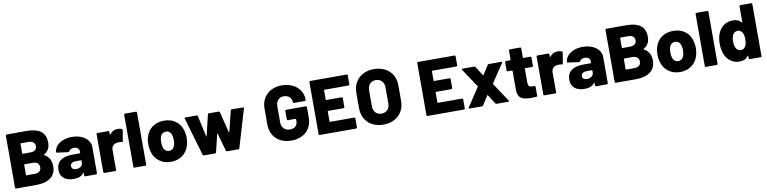

<svg xmlns="http://www.w3.org/2000/svg" viewBox="-11 -1574 9793 2451"><g transform="rotate(-10 4885.0 -348.5)"><path d="M49 -12V-688Q49 -693 52.5 -696.5Q56 -700 61 -700H319Q443 -700 504.5 -653Q566 -606 566 -505Q566 -408 486 -364Q480 -361 486 -358Q577 -310 577 -198Q577 -101 509.5 -50.5Q442 0 327 0H61Q56 0 52.5 -3.5Q49 -7 49 -12ZM220 -143H327Q367 -143 389 -161.5Q411 -180 411 -215Q411 -249 389.5 -267.5Q368 -286 327 -286H220Q215 -286 215 -281V-148Q215 -143 220 -143ZM220 -422H319Q360 -422 382 -439.5Q404 -457 404 -489Q404 -522 382 -540Q360 -558 319 -558H220Q215 -558 215 -553V-427Q215 -422 220 -422Z M634 -140Q634 -218 687.5 -259.5Q741 -301 843 -301H940Q945 -301 945 -306V-325Q945 -352 927 -367.5Q909 -383 877 -383Q853 -383 835.5 -374Q818 -365 813 -351Q808 -339 799 -341L655 -360Q643 -362 643 -369Q647 -413 678 -449Q709 -485 760.5 -505Q812 -525 874 -525Q943 -525 997 -502Q1051 -479 1081 -439.5Q1111 -400 1111 -353V-12Q1111 -7 1107.5 -3.5Q1104 0 1099 0H957Q952 0 948.5 -3.5Q945 -7 945 -12V-47Q945 -51 943 -51.5Q941 -52 939 -48Q901 8 809 8Q727 8 680.5 -30Q634 -68 634 -140ZM858 -111Q897 -111 921 -130.5Q945 -150 945 -182V-206Q945 -211 940 -211H880Q801 -211 801 -159Q801 -137 816 -124Q831 -111 858 -111Z M1193 -12V-505Q1193 -510 1196.5 -513.5Q1200 -517 1205 -517H1347Q1352 -517 1355.5 -513.5Q1359 -510 1359 -505V-473Q1359 -470 1361 -469.5Q1363 -469 1365 -471Q1406 -524 1468 -524Q1505 -524 1524 -511Q1532 -507 1530 -496L1507 -357Q1506 -346 1493 -350Q1477 -354 1459 -354Q1413 -354 1388 -335Q1359 -312 1359 -275V-12Q1359 -7 1355.5 -3.5Q1352 0 1347 0H1205Q1200 0 1196.5 -3.5Q1193 -7 1193 -12Z M1583 -12V-688Q1583 -693 1586.5 -696.5Q1590 -700 1595 -700H1737Q1742 -700 1745.5 -696.5Q1749 -693 1749 -688V-12Q1749 -7 1745.5 -3.5Q1742 0 1737 0H1595Q1590 0 1586.5 -3.5Q1583 -7 1583 -12Z M1832 -170Q1820 -211 1820 -260Q1820 -317 1833 -357Q1856 -436 1918.5 -480.5Q1981 -525 2070 -525Q2157 -525 2218.5 -481Q2280 -437 2304 -358Q2318 -311 2318 -262Q2318 -218 2307 -174Q2286 -90 2222.5 -41Q2159 8 2069 8Q1980 8 1916.5 -40Q1853 -88 1832 -170ZM1993 -203Q2001 -170 2020.5 -152Q2040 -134 2069 -134Q2126 -134 2145 -203Q2151 -229 2151 -260Q2151 -291 2144 -318Q2127 -383 2069 -383Q2011 -383 1993 -318Q1987 -294 1987 -260Q1987 -229 1993 -203Z M2481 -10 2336 -504 2335 -508Q2335 -518 2346 -518H2493Q2504 -518 2506 -507L2566 -236Q2567 -232 2569 -232Q2571 -232 2572 -236L2637 -508Q2640 -518 2650 -518H2778Q2789 -518 2792 -508L2860 -235Q2862 -232 2863 -232Q2865 -232 2866 -235L2933 -508Q2936 -518 2947 -518L3093 -516Q3105 -516 3103 -503L2956 -10Q2953 0 2943 0H2796Q2785 0 2782 -10L2716 -243Q2715 -246 2713 -246Q2712 -246 2710 -243L2654 -10Q2651 0 2641 0H2494Q2484 0 2481 -10Z M3361 -248V-453Q3361 -529 3394.5 -586.5Q3428 -644 3488.5 -676Q3549 -708 3629 -708Q3702 -708 3763.5 -679.5Q3825 -651 3861 -598.5Q3897 -546 3897 -477V-472Q3897 -467 3893.5 -463.5Q3890 -460 3885 -460H3743Q3738 -460 3734.5 -463.5Q3731 -467 3731 -472V-476Q3731 -514 3702.5 -540Q3674 -566 3629 -566Q3583 -566 3555 -536Q3527 -506 3527 -458V-243Q3527 -195 3557.5 -165Q3588 -135 3636 -135Q3681 -135 3707.5 -158.5Q3734 -182 3734 -224V-252Q3734 -257 3729 -257H3629Q3624 -257 3620.5 -260.5Q3617 -264 3617 -269V-379Q3617 -384 3620.5 -387.5Q3624 -391 3629 -391H3885Q3890 -391 3893.5 -387.5Q3897 -384 3897 -379V-243Q3897 -169 3864.5 -112Q3832 -55 3771.5 -23.5Q3711 8 3629 8Q3548 8 3487 -24.5Q3426 -57 3393.5 -115.5Q3361 -174 3361 -248Z M3984 -12V-688Q3984 -693 3987.5 -696.5Q3991 -700 3996 -700H4469Q4474 -700 4477.5 -696.5Q4481 -693 4481 -688V-570Q4481 -565 4477.5 -561.5Q4474 -558 4469 -558H4155Q4150 -558 4150 -553V-430Q4150 -425 4155 -425H4356Q4361 -425 4364.5 -421.5Q4368 -418 4368 -413V-296Q4368 -291 4364.5 -287.5Q4361 -284 4356 -284H4155Q4150 -284 4150 -279V-147Q4150 -142 4155 -142H4469Q4474 -142 4477.5 -138.5Q4481 -135 4481 -130V-12Q4481 -7 4477.5 -3.5Q4474 0 4469 0H3996Q3991 0 3987.5 -3.5Q3984 -7 3984 -12Z M4550 -250V-450Q4550 -526 4584 -584.5Q4618 -643 4679.5 -675.5Q4741 -708 4822 -708Q4901 -708 4963 -676.5Q5025 -645 5060 -586.5Q5095 -528 5095 -450V-250Q5095 -171 5060 -111.5Q5025 -52 4963 -20.5Q4901 11 4822 11Q4741 11 4679.5 -21.5Q4618 -54 4584 -113Q4550 -172 4550 -250ZM4822 -131Q4870 -131 4899.5 -162Q4929 -193 4929 -245V-452Q4929 -503 4899.5 -534.5Q4870 -566 4822 -566Q4775 -566 4745.5 -534.5Q4716 -503 4716 -452V-245Q4716 -193 4745.5 -162Q4775 -131 4822 -131Z M5382 -12V-688Q5382 -693 5385.5 -696.5Q5389 -700 5394 -700H5867Q5872 -700 5875.5 -696.5Q5879 -693 5879 -688V-570Q5879 -565 5875.5 -561.5Q5872 -558 5867 -558H5553Q5548 -558 5548 -553V-430Q5548 -425 5553 -425H5754Q5759 -425 5762.5 -421.5Q5766 -418 5766 -413V-296Q5766 -291 5762.5 -287.5Q5759 -284 5754 -284H5553Q5548 -284 5548 -279V-147Q5548 -142 5553 -142H5867Q5872 -142 5875.5 -138.5Q5879 -135 5879 -130V-12Q5879 -7 5875.5 -3.5Q5872 0 5867 0H5394Q5389 0 5385.5 -3.5Q5382 -7 5382 -12Z M5931 -15 6091 -256Q6093 -259 6091 -262L5931 -502Q5929 -506 5929 -509Q5929 -517 5938 -517H6091Q6100 -517 6105 -509L6181 -390Q6183 -387 6185 -387Q6187 -387 6188 -390L6264 -509Q6269 -517 6278 -517H6441Q6448 -517 6450 -512.5Q6452 -508 6448 -502L6288 -262Q6287 -259 6288 -256L6448 -15Q6450 -11 6450 -8Q6450 0 6441 0H6288Q6279 0 6274 -8L6198 -127Q6197 -130 6195 -130Q6193 -130 6191 -127L6115 -8Q6110 0 6101 0H5938Q5931 0 5929 -4.5Q5927 -9 5931 -15Z M6563 -129V-379Q6563 -384 6558 -384H6501Q6496 -384 6492.5 -387.5Q6489 -391 6489 -396V-505Q6489 -510 6492.5 -513.5Q6496 -517 6501 -517H6558Q6563 -517 6563 -522V-643Q6563 -648 6566.5 -651.5Q6570 -655 6575 -655H6710Q6715 -655 6718.5 -651.5Q6722 -648 6722 -643V-522Q6722 -517 6727 -517H6818Q6823 -517 6826.5 -513.5Q6830 -510 6830 -505V-396Q6830 -391 6826.5 -387.5Q6823 -384 6818 -384H6727Q6722 -384 6722 -379V-197Q6722 -140 6768 -140H6805Q6810 -140 6813.5 -136.5Q6817 -133 6817 -128V-12Q6817 -1 6805 1L6735 3Q6644 3 6604 -25.5Q6564 -54 6563 -129Z M6897 -12V-505Q6897 -510 6900.5 -513.5Q6904 -517 6909 -517H7051Q7056 -517 7059.5 -513.5Q7063 -510 7063 -505V-473Q7063 -470 7065 -469.5Q7067 -469 7069 -471Q7110 -524 7172 -524Q7209 -524 7228 -511Q7236 -507 7234 -496L7211 -357Q7210 -346 7197 -350Q7181 -354 7163 -354Q7117 -354 7092 -335Q7063 -312 7063 -275V-12Q7063 -7 7059.5 -3.5Q7056 0 7051 0H6909Q6904 0 6900.5 -3.5Q6897 -7 6897 -12Z M7256 -140Q7256 -218 7309.5 -259.5Q7363 -301 7465 -301H7562Q7567 -301 7567 -306V-325Q7567 -352 7549 -367.5Q7531 -383 7499 -383Q7475 -383 7457.5 -374Q7440 -365 7435 -351Q7430 -339 7421 -341L7277 -360Q7265 -362 7265 -369Q7269 -413 7300 -449Q7331 -485 7382.5 -505Q7434 -525 7496 -525Q7565 -525 7619 -502Q7673 -479 7703 -439.5Q7733 -400 7733 -353V-12Q7733 -7 7729.5 -3.5Q7726 0 7721 0H7579Q7574 0 7570.5 -3.5Q7567 -7 7567 -12V-47Q7567 -51 7565 -51.5Q7563 -52 7561 -48Q7523 8 7431 8Q7349 8 7302.5 -30Q7256 -68 7256 -140ZM7480 -111Q7519 -111 7543 -130.5Q7567 -150 7567 -182V-206Q7567 -211 7562 -211H7502Q7423 -211 7423 -159Q7423 -137 7438 -124Q7453 -111 7480 -111Z M7822 -12V-688Q7822 -693 7825.5 -696.5Q7829 -700 7834 -700H8092Q8216 -700 8277.5 -653Q8339 -606 8339 -505Q8339 -408 8259 -364Q8253 -361 8259 -358Q8350 -310 8350 -198Q8350 -101 8282.5 -50.5Q8215 0 8100 0H7834Q7829 0 7825.5 -3.5Q7822 -7 7822 -12ZM7993 -143H8100Q8140 -143 8162 -161.5Q8184 -180 8184 -215Q8184 -249 8162.5 -267.5Q8141 -286 8100 -286H7993Q7988 -286 7988 -281V-148Q7988 -143 7993 -143ZM7993 -422H8092Q8133 -422 8155 -439.5Q8177 -457 8177 -489Q8177 -522 8155 -540Q8133 -558 8092 -558H7993Q7988 -558 7988 -553V-427Q7988 -422 7993 -422Z M8432 -170Q8420 -211 8420 -260Q8420 -317 8433 -357Q8456 -436 8518.5 -480.5Q8581 -525 8670 -525Q8757 -525 8818.5 -481Q8880 -437 8904 -358Q8918 -311 8918 -262Q8918 -218 8907 -174Q8886 -90 8822.5 -41Q8759 8 8669 8Q8580 8 8516.5 -40Q8453 -88 8432 -170ZM8593 -203Q8601 -170 8620.5 -152Q8640 -134 8669 -134Q8726 -134 8745 -203Q8751 -229 8751 -260Q8751 -291 8744 -318Q8727 -383 8669 -383Q8611 -383 8593 -318Q8587 -294 8587 -260Q8587 -229 8593 -203Z M8990 -12V-688Q8990 -693 8993.5 -696.5Q8997 -700 9002 -700H9144Q9149 -700 9152.5 -696.5Q9156 -693 9156 -688V-12Q9156 -7 9152.5 -3.5Q9149 0 9144 0H9002Q8997 0 8993.5 -3.5Q8990 -7 8990 -12Z M9243 -145Q9227 -197 9227 -261Q9227 -332 9248 -387Q9272 -451 9323 -488Q9374 -525 9444 -525Q9515 -525 9553 -478Q9555 -475 9557 -476Q9559 -477 9559 -480V-688Q9559 -693 9562.5 -696.5Q9566 -700 9571 -700H9713Q9718 -700 9721.5 -696.5Q9725 -693 9725 -688V-12Q9725 -7 9721.5 -3.5Q9718 0 9713 0H9571Q9566 0 9562.5 -3.5Q9559 -7 9559 -12V-45Q9559 -48 9557 -48.5Q9555 -49 9553 -47Q9513 8 9438 8Q9370 8 9317.5 -33Q9265 -74 9243 -145ZM9418 -172Q9439 -134 9481 -134Q9521 -134 9542 -173Q9559 -205 9559 -258Q9559 -317 9540 -348Q9519 -383 9481 -383Q9440 -383 9420 -347Q9400 -312 9400 -258Q9400 -205 9418 -172Z"/></g></svg>

Font: Barlow GEO ExtraBold
Style: Regular
Weight: 800
Designer: Jeremy Tribby
Foundry: Tribby Type
Version: Version 1.408